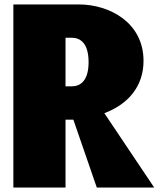

<svg xmlns="http://www.w3.org/2000/svg" viewBox="-20 -845 755 865"><path d="M275.2 -456V-675H303.1C342.2 -675 379.1 -650 379.1 -565C379.1 -481 342.2 -456 303.1 -456ZM40.2 -825V0H275.2V-306H310.5L416.1 0H674.8L450.1 -335.1C557.3 -375.2 626.6 -455.9 626.6 -571C626.6 -742 475.3 -825 334.8 -825Z"/></svg>

Font: Blink
Style: Wide
Weight: 400
Designer: Mew Too
Foundry: Cannot Into Space Fonts
Version: Version 001.000